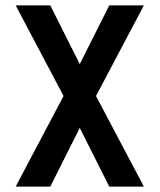

<svg xmlns="http://www.w3.org/2000/svg" viewBox="-20 -690 590 710"><path d="M38 0 215 -335 38 -670H166L275 -453L384 -670H512L335 -335L512 0H384L275 -217L166 0Z"/></svg>

Font: Lode Term
Style: Bold
Weight: 700
Monospace: yes
Designer: Belleve Invis
Foundry: Belleve Invis
Version: Version 29.2.0